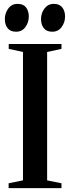

<svg xmlns="http://www.w3.org/2000/svg" viewBox="-20 -970 362 990"><path d="M98.5 -40V-702L25 -718V-743H297V-718L223 -702V-40L297 -25V0H24.5V-25ZM62.5 -806.5Q33.5 -806.5 19.2 -824.8Q5 -843 5 -871.5Q5 -902.5 22.8 -926.2Q40.5 -950 70 -950H71Q100.5 -950 114.5 -931.5Q128.5 -913 128.5 -885Q128.5 -854.5 111 -830.5Q93.5 -806.5 63.5 -806.5ZM249 -806.5Q220 -806.5 205.8 -824.8Q191.5 -843 191.5 -871.5Q191.5 -902.5 209.5 -926.2Q227.5 -950 257 -950H258Q287 -950 301.2 -931.5Q315.5 -913 315.5 -885Q315.5 -854.5 297.8 -830.5Q280 -806.5 250 -806.5Z"/></svg>

Font: Merriweather 120pt SemiBold
Style: Regular
Weight: 600
Version: Version 2.100